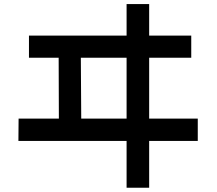

<svg xmlns="http://www.w3.org/2000/svg" viewBox="-20 -837 1040 922"><path d="M68.4 -160.2 69.3 -267.6H262.7L261.7 -559.6H119.1V-666H587.9V-817.4H696.3V-666H898.4V-559.6H696.3V-267.6H929.7V-160.2H696.3V64.5H587.9V-160.2ZM368.2 -559.6 370.1 -267.6H587.9V-559.6Z"/></svg>

Font: GenEi M Gothic v2 Medium
Style: Regular
Weight: 500
Version: Version 2.0